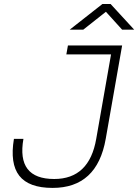

<svg xmlns="http://www.w3.org/2000/svg" viewBox="-20 -918 683 948"><path d="M239.7 9.8Q122.1 9.8 75.2 -50.3Q28.3 -110.4 48.8 -232.4H95.7Q60.5 -34.2 247.6 -34.2Q420.9 -34.2 455.1 -232.4L528.3 -649.4H307.6L315.4 -693.4H583L502 -232.4Q459.5 9.8 239.7 9.8ZM324.2 -771.5 485.8 -898.4H525.9L642.6 -771.5H583L502.9 -859.9L391.1 -771.5Z"/></svg>

Font: Cascadia Mono PL ExtraLight
Style: Italic
Weight: 200
Italic angle: -10°
Monospace: yes
Designer: Aaron Bell
Foundry: Saja Typeworks
Version: Version 2404.023; ttfautohint (v1.8.4)